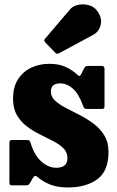

<svg xmlns="http://www.w3.org/2000/svg" viewBox="-20 -828 530 868"><path d="M355 -351Q335.5 -405 308.8 -428Q282 -451 252.5 -451Q210 -451 210 -414Q210 -390.5 229 -373Q248 -355.5 277.5 -340.2Q307 -325 340.2 -308Q373.5 -291 403.2 -268.8Q433 -246.5 451.8 -215.5Q470.5 -184.5 470.5 -140.5Q470.5 -54 419.2 -17.2Q368 19.5 288 19.5Q239.5 19.5 206 6Q172.5 -7.5 148 -29Q137.5 -38 130 -25.5L116 -1.5Q112.5 4.5 109 7.2Q105.5 10 95 10H35.5Q27 10 24.8 6.8Q22.5 3.5 22.5 -5.5V-178.5Q22.5 -187.5 24.5 -191.2Q26.5 -195 35 -195H98.5Q110.5 -195 113.2 -192.5Q116 -190 118.5 -181Q136 -124.5 168 -97Q200 -69.5 234 -69.5Q285 -69.5 285 -113Q285 -139.5 267.2 -157.2Q249.5 -175 221.5 -189.5Q193.5 -204 162 -219.5Q130.5 -235 102.5 -255.8Q74.5 -276.5 56.8 -307Q39 -337.5 39 -382Q39 -434.5 61.2 -469.2Q83.5 -504 120.8 -521.8Q158 -539.5 203 -539.5Q248.5 -539.5 279.2 -524.2Q310 -509 329 -491Q335.5 -484.5 339.5 -484.8Q343.5 -485 348 -494.5L360 -518.5Q363.5 -525.5 367.2 -527.8Q371 -530 382 -530H440Q452.5 -530 452.5 -516.5V-350Q452.5 -342 450.5 -338.8Q448.5 -335.5 440 -335.5H375Q363.5 -335.5 360.5 -339.2Q357.5 -343 355 -351ZM230 -589.5 184.5 -636.5Q176 -645.5 184.5 -654L296.5 -785.5Q309.5 -801 332.8 -806Q356 -811 379.8 -805Q403.5 -799 417.5 -781Q442.5 -749 435.5 -717Q428.5 -685 400.5 -670L246.5 -587Q237.5 -581.5 230 -589.5Z"/></svg>

Font: Besley* Narrow Heavy
Style: Regular
Weight: 800
Width: 4
Designer: Owen Earl
Foundry: indestructible type*
Version: Version 3.000; ttfautohint (v1.8.3)